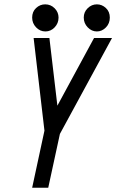

<svg xmlns="http://www.w3.org/2000/svg" viewBox="-20 -860 540 892"><path d="M252 -778.3Q252 -752 233.9 -732.9Q215.8 -713.9 190.9 -713.9Q166 -713.9 147.7 -732.9Q129.4 -752 129.4 -778.3Q129.4 -805.7 147.7 -822.8Q166 -839.8 189.9 -839.8Q215.8 -839.8 233.9 -821.5Q252 -803.2 252 -778.3ZM430.2 -713.9Q405.8 -713.9 387.5 -732.9Q369.1 -752 369.1 -778.3Q369.1 -804.2 387.5 -822Q405.8 -839.8 430.2 -839.8Q453.6 -839.8 471.9 -822.8Q490.2 -805.7 490.2 -778.3Q490.2 -751 471.9 -732.4Q453.6 -713.9 430.2 -713.9ZM129.4 12.2 186.5 -252.9 136.2 -683.6H209.5L246.6 -369.1L417 -683.6H500.5L258.3 -237.8L204.1 12.2Z"/></svg>

Font: Anka/Coder Narrow
Style: Italic
Weight: 400
Width: 3
Italic angle: -12°
Monospace: yes
Version: Version 001.100